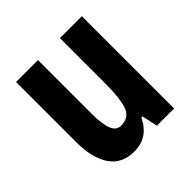

<svg xmlns="http://www.w3.org/2000/svg" viewBox="-152 -671 805 805"><g transform="rotate(-45 250.5 -268.5)"><path d="M445 -547V0H343L328 -70H321Q283 10 200 10Q127 10 91 -43Q55 -96 55 -190V-547H185V-229Q185 -168 197 -137Q209 -106 237 -106Q286 -106 300.5 -148.5Q315 -191 315 -269V-547Z"/></g></svg>

Font: Noto Sans Myanmar ExtraCondensed
Style: Bold
Weight: 700
Width: 2
Designer: Monotype Design Team
Foundry: Monotype Imaging Inc.
Version: Version 2.107; ttfautohint (v1.8.4.7-5d5b)